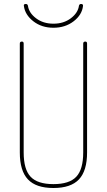

<svg xmlns="http://www.w3.org/2000/svg" viewBox="-20 -940 540 970"><path d="M80.1 -169.9V-719.7Q80.1 -729.5 89.8 -730Q99.6 -730.5 99.6 -719.7V-169.9Q99.6 -84 134.8 -46.9Q169.9 -9.8 250 -9.8Q330.1 -9.8 365.2 -46.9Q400.4 -84 400.4 -169.9V-719.7Q400.4 -729.5 410.2 -730Q419.9 -730.5 419.9 -719.7V-169.9Q419.9 -77.1 378.9 -33.7Q337.9 9.8 250 9.8Q162.1 9.8 121.1 -33.7Q80.1 -77.1 80.1 -169.9ZM100.6 -910.2Q98.6 -919.9 110.4 -919.9Q119.1 -919.9 121.1 -911.1Q126 -875 162.1 -847.7Q198.2 -820.3 250 -820.3Q301.8 -820.3 337.9 -847.7Q374 -875 378.9 -911.1Q380.9 -919.9 389.6 -919.9Q400.4 -919.9 399.4 -910.2Q394.5 -865.2 352.1 -832.5Q309.6 -799.8 250 -799.8Q190.4 -799.8 148.4 -832.5Q106.4 -865.2 100.6 -910.2Z"/></svg>

Font: Rounded-X Mgen+ 1mn thin
Style: Regular
Weight: 100
Designer: [Source Han Sans]
Ryoko NISHIZUKA  (kana & ideographs); Paul D. Hunt (Latin, Greek & Cyrillic); Wenlong ZHANG  (bopomofo
Version: Version 1.059.20150602